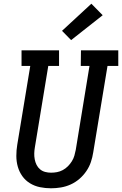

<svg xmlns="http://www.w3.org/2000/svg" viewBox="-20 -1006 657 1034"><path d="M255 8Q224 8 195 2Q166 -4 141.5 -19Q117 -34 100.5 -57Q84 -80 76 -108Q68 -136 68 -166.5Q68 -197 73 -227L143 -651H96V-735H298V-651H240L168 -214Q165 -197 164.5 -180.5Q164 -164 167 -148Q170 -132 177 -118Q184 -104 196 -94Q208 -84 223.5 -80Q239 -76 255 -76Q271 -76 287 -79Q303 -82 318 -90Q333 -98 345.5 -110.5Q358 -123 367 -137.5Q376 -152 380.5 -167.5Q385 -183 388 -199L462 -651H415L416 -735H617V-651H559L482 -185Q478 -159 469.5 -133.5Q461 -108 445 -84.5Q429 -61 407.5 -42.5Q386 -24 360.5 -12.5Q335 -1 308 3.5Q281 8 255 8ZM363 -790 314 -840 472 -986 533 -924Z"/></svg>

Font: Iosevka HT Medium Extended
Style: Italic
Weight: 500
Width: 7
Italic angle: -9°
Monospace: yes
Designer: Belleve Invis
Foundry: Belleve Invis
Version: Version 32.3.0; ttfautohint (v1.8.4)